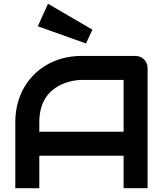

<svg xmlns="http://www.w3.org/2000/svg" viewBox="-20 -996 875 1016"><path d="M761 -636C761 -672 733 -700 697 -700H411C210 -700 61 -555 61 -350V0H188V-172H634V0H761ZM188 -350C188 -564 388 -573 411 -573H634V-299H188ZM180 -857 435 -766 469 -839 234 -976Z"/></svg>

Font: Audiowide
Style: Regular
Weight: 400
Designer: Astigmatic (AOETI)
Foundry: Astigmatic (AOETI)
Version: Version 1.002